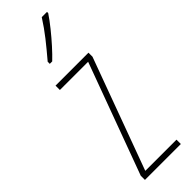

<svg xmlns="http://www.w3.org/2000/svg" viewBox="-260 -771 779 779"><g transform="rotate(-45 129.0 -381.5)"><path d="M235 0H29V-24L205 -502H43V-527H232V-504L56 -25H235ZM230 -756Q214 -732 191.5 -704Q169 -676 146 -650.5Q123 -625 103 -606H89V-618Q123 -658 149 -691Q175 -724 200 -763H230Z"/></g></svg>

Font: Noto Sans Thai ExtCond Thin
Style: Regular
Weight: 100
Width: 2
Designer: Monotype Design Team
Foundry: Monotype Imaging Inc.
Version: Version 2.002; ttfautohint (v1.8.4.7-5d5b)